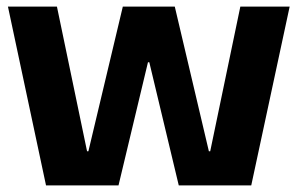

<svg xmlns="http://www.w3.org/2000/svg" viewBox="-20 -560 898 580"><path d="M4 -540H152L243 -103H247L351 -540H508L611 -103H615L706 -540H855L739 0H520L431 -372H427L338 0H119Z"/></svg>

Font: Pathway Extreme SemiCondensed
Style: Bold
Weight: 700
Width: 4
Version: Version 1.001;gftools[0.9.26]